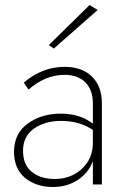

<svg xmlns="http://www.w3.org/2000/svg" viewBox="-20 -737 493 767"><path d="M370 -697 195 -543 175 -557 338 -717ZM94 -379 75 -407Q149 -470 238 -470Q308 -470 347.5 -431Q387 -392 387 -324V0H351V-93Q333 -46 290.5 -18Q248 10 191 10Q125 10 80.5 -26Q36 -62 36 -131Q36 -203 90.5 -243Q145 -283 223 -283Q300 -283 351 -243V-324Q351 -378 321 -408Q291 -438 238 -438Q161 -438 94 -379ZM198 -22Q263 -22 307 -62.5Q351 -103 351 -167V-218Q298 -254 224 -254Q159 -254 115.5 -223Q72 -192 72 -135Q72 -78 107.5 -50Q143 -22 198 -22Z"/></svg>

Font: Renner
Style: Thin
Weight: 200
Version: Version 003.000 ; ttfautohint (v0.97) -l 8 -r 50 -G 200 -x 1